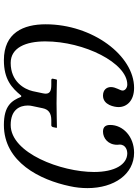

<svg xmlns="http://www.w3.org/2000/svg" viewBox="119 -817 710 988"><g transform="rotate(90 474.0 -323.0)"><path d="M415 -623C432 -623 446 -612 446 -599C446 -586 428 -564 428 -539C428 -517 442 -498 472 -498C521 -498 531 -558 531 -578C531 -621 498 -658 432 -658C266 -658 105 -444 105 -203C105 -89 148 12 290 12C388 12 432 -28 472 -77H478C498 -28 524 12 623 12C815 12 906 -175 938 -327C945 -358 948 -389 948 -418C948 -556 876 -658 766 -658C683 -658 623 -601 623 -535C623 -515 630 -498 657 -498C691 -498 725 -524 725 -571C725 -576 724 -580 724 -584C724 -617 757 -623 768 -623C827 -623 865 -558 865 -452C865 -283 768 -23 623 -23C544 -23 523 -70 523 -111C523 -120 524 -128 526 -136L537 -188C543 -216 560 -232 599 -232H625C629 -232 632 -235 634 -240L638 -259L636 -261C636 -261 546 -259 512 -259C475 -259 392 -261 392 -261L389 -259L385 -240C384 -235 387 -232 392 -232H417C448 -232 462 -224 462 -203C462 -198 461 -194 460 -188L449 -136C439 -93 400 -23 304 -23C225 -23 193 -101 193 -201C193 -402 304 -623 415 -623Z"/></g></svg>

Font: Libertinus Serif
Style: Italic
Weight: 400
Italic angle: -12°
Designer: Philipp H. Poll, Khaled Hosny
Foundry: Caleb Maclennan
Version: Version 7.050;RELEASE